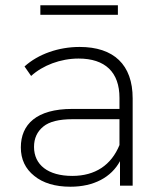

<svg xmlns="http://www.w3.org/2000/svg" viewBox="-20 -704 623 728"><path d="M110 -37C143 -10 189 4 247 4C336 4 402 -32 435 -93V0H483V-331C483 -459 411 -526 282 -526C202 -526 125 -499 73 -452L98 -416C142 -456 209 -482 278 -482C379 -482 433 -430 433 -333V-291H254C118 -291 59 -232 59 -145C59 -100 76 -64 110 -37ZM144 -224C167 -243 204 -252 255 -252H433V-154C402 -78 341 -37 254 -37C162 -37 109 -79 109 -147C109 -180 121 -205 144 -224ZM427 -648V-684H133V-648Z"/></svg>

Font: Montserrat Light
Style: Regular
Weight: 300
Designer: Julieta Ulanovsky
Foundry: Julieta Ulanovsky
Version: Version 7.200